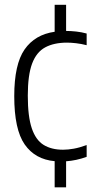

<svg xmlns="http://www.w3.org/2000/svg" viewBox="-20 -682 398 822"><path d="M214 120V8Q130.5 0.5 85.8 -63.5Q41 -127.5 41 -270.5Q41 -406.5 85.2 -470.2Q129.5 -534 214 -546V-661.5H263V-549.5H264Q283.5 -549.5 306.2 -547Q329 -544.5 351 -538.5V-488.5Q327.5 -494.5 305.5 -497Q283.5 -499.5 267 -499.5Q211 -499.5 173.5 -479.2Q136 -459 117.5 -409.8Q99 -360.5 99 -272.5Q99 -183.5 116 -133Q133 -82.5 166.5 -61.8Q200 -41 250 -41Q271 -41 296 -45.5Q321 -50 351 -61V-10.5Q306.5 5.5 263 8.5V120Z"/></svg>

Font: Encode Sans Condensed Light
Style: Regular
Weight: 300
Width: 3
Designer: Multiple Designers
Foundry: Impallari Type
Version: Version 3.000; ttfautohint (v1.8.3) -l 8 -r 50 -G 200 -x 14 